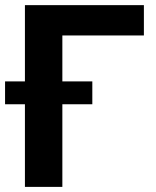

<svg xmlns="http://www.w3.org/2000/svg" viewBox="-33 -731 610 751"><path d="M328.1 -323.2H210.9V0H64.5V-323.2H-13.2V-412.6H64.5V-710.9H529.8V-592.3H210.9V-412.6H328.1Z"/></svg>

Font: SteelSelectRoboto
Style: Roboto-Bold
Weight: 700
Designer: Google
Version: Version 2.137; 2017